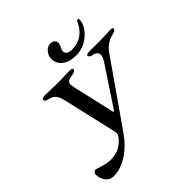

<svg xmlns="http://www.w3.org/2000/svg" viewBox="-232 -1039 1247 1247"><g transform="rotate(-45 391.0 -415.5)"><path d="M29 -57Q29 -64 36.5 -72Q44 -80 49 -80Q53 -80 74 -73Q102 -64 123 -59Q144 -54 168 -54Q213 -54 248.5 -73Q284 -92 308 -127Q316 -136 316 -149Q316 -153 314 -167L230 -531Q220 -577 203 -595.5Q186 -614 156 -619Q144 -621 137.5 -626.5Q131 -632 131 -640Q131 -653 163 -653L215 -652Q259 -650 283 -650Q304 -650 342 -652L388 -653Q411 -653 411 -642Q411 -634 400.5 -627.5Q390 -621 374 -620Q348 -616 337.5 -608.5Q327 -601 327 -582Q327 -577 331 -555L394 -280Q394 -273 396 -268Q398 -263 402 -263Q406 -263 410 -269.5Q414 -276 415 -278L587 -538Q603 -563 603 -581Q603 -597 591.5 -607Q580 -617 561 -619Q551 -621 544 -626.5Q537 -632 537 -639Q538 -651 569 -651L657 -650Q681 -650 717 -652Q749 -654 759 -654Q785 -654 782 -641Q781 -634 773 -629.5Q765 -625 748 -621Q719 -615 693 -596.5Q667 -578 647 -548L355 -130Q299 -48 234 -6.5Q169 35 104 35Q71 35 50 8.5Q29 -18 29 -57ZM356 -790Q356 -818 375.5 -842Q395 -866 423 -866Q441 -866 452 -856.5Q463 -847 463 -833Q463 -819 453 -799Q444 -785 444 -773Q444 -758 456 -748Q468 -738 496 -738Q597 -738 645 -837Q649 -846 652 -849Q655 -852 660 -852Q667 -852 667 -840Q667 -810 643 -775Q619 -740 578 -716Q537 -692 489 -692Q425 -692 390.5 -720Q356 -748 356 -790Z"/></g></svg>

Font: EB Garamond Medium
Style: Italic
Weight: 500
Italic angle: -17.2°
Designer: Georg Duffner and Octavio Pardo
Foundry: Georg Duffner
Version: Version 1.000